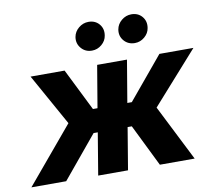

<svg xmlns="http://www.w3.org/2000/svg" viewBox="-104 -862 1083 959"><g transform="rotate(-10 438.0 -382.5)"><path d="M-20.6 0 217.3 -283.7 71.4 -545.5H244L350.1 -332H373.2L409.1 -545.5H560.4L524.5 -332H547.2L724.8 -545.5H897.4L664.4 -283.7L807.5 0H631L526.3 -213.1H505L469.5 0H318.2L353.7 -213.1H332.4L155.9 0ZM614 -620Q579.9 -620 559.1 -644.2Q538.4 -668.3 544 -701.3Q548.7 -728 570.8 -746.3Q593 -764.6 620.7 -764.6Q654.8 -764.6 674.9 -740.8Q695 -717 689.3 -683.2Q685.4 -657 663.5 -638.5Q641.7 -620 614 -620ZM396.7 -620Q362.9 -620 342.2 -644.4Q321.4 -668.7 326.7 -701.3Q331.3 -728 353.5 -746.3Q375.7 -764.6 403.4 -764.6Q437.5 -764.6 457.6 -740.8Q477.6 -717 471.9 -683.2Q468 -657 446.2 -638.5Q424.4 -620 396.7 -620Z"/></g></svg>

Font: Karasuma Gothic
Style: Bold Italic
Weight: 700
Italic angle: 9.39998°
Designer: Rasmus Andersson / Ryoko Nishizuka
Foundry: Genbu
Version: Version 1.00